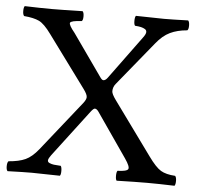

<svg xmlns="http://www.w3.org/2000/svg" viewBox="-47 -663 735 714"><g transform="rotate(5 320.0 -306.5)"><path d="M528 -99Q556 -60 575.5 -48.5Q595 -37 629 -35Q634 -30 634 -16.5Q634 -3 630 2Q570 0 528 0Q486 0 414 2Q410 -2 410 -16Q410 -30 414 -35Q449 -36 453.5 -45Q458 -54 438 -83L324 -248Q317 -258 310 -258Q305 -258 295 -245L163 -71Q154 -59 153 -52Q152 -45 160 -41.5Q168 -38 176.5 -37Q185 -36 202 -35Q206 -30 206 -16Q206 -2 202 2Q122 0 97 0Q67 0 7 2Q2 -2 2 -16Q2 -30 7 -35Q46 -38 70 -49Q94 -60 118 -90L266 -276Q276 -289 276 -298Q276 -308 262 -327L120 -520Q94 -556 74 -565.5Q54 -575 18 -578Q13 -583 13 -596.5Q13 -610 17 -615Q77 -613 119 -613Q153 -613 233 -615Q238 -610 238 -596Q238 -582 233 -578Q193 -576 190 -568Q187 -560 210 -532L320 -376Q327 -366 332 -366Q340 -366 348 -377L466 -538Q475 -550 475.5 -557.5Q476 -565 469.5 -569Q463 -573 454.5 -575Q446 -577 432 -578Q428 -582 428 -596Q428 -610 432 -615Q512 -613 537 -613Q567 -613 627 -615Q632 -610 632 -596Q632 -582 627 -578Q590 -575 563 -562Q536 -549 512 -519L379 -356Q369 -344 369 -328Q369 -318 385 -296Z"/></g></svg>

Font: Libertinus Mono
Style: Regular
Weight: 400
Designer: Philipp H. Poll
Foundry: Khaled Hosny
Version: Version 6.7